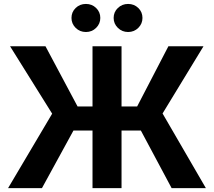

<svg xmlns="http://www.w3.org/2000/svg" viewBox="-20 -965 1098 985"><path d="M603.5 -727.5V0H454.6V-727.5ZM21.5 0 247.6 -381.8 31.7 -727.5H213.4L377.9 -418.9H683.6L843.8 -727.5H1023.9L814 -382.8L1036.1 0H860.4L702.6 -295.4H356.9L195.3 0ZM637.2 -800.8Q606.4 -800.8 584.7 -822Q563 -843.3 563 -873Q563 -903.3 584.7 -924.1Q606.4 -944.8 637.2 -944.8Q668 -944.8 689.5 -924.1Q710.9 -903.3 710.9 -873Q710.9 -843.3 689.5 -822Q668 -800.8 637.2 -800.8ZM420.9 -800.8Q389.6 -800.8 368.2 -822Q346.7 -843.3 346.7 -873Q346.7 -903.3 368.2 -924.1Q389.6 -944.8 420.9 -944.8Q451.7 -944.8 473.1 -924.1Q494.6 -903.3 494.6 -873Q494.6 -843.3 473.1 -822Q451.7 -800.8 420.9 -800.8Z"/></svg>

Font: Inter 17pt
Style: Bold
Weight: 700
Version: Version 4.001;git-66647c0bb